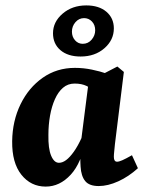

<svg xmlns="http://www.w3.org/2000/svg" viewBox="-20 -681 543 710"><path d="M149 9Q94 9 59 -35Q24 -79 25 -159Q26 -234 56 -295.5Q86 -357 138 -393.5Q190 -430 257 -430Q289 -430 320 -423.5Q351 -417 374 -409L338 -340Q319 -354 300.5 -363Q282 -372 256 -372Q231 -372 213 -356.5Q195 -341 183 -314Q171 -287 165 -253Q159 -219 159 -182Q158 -132 169 -105.5Q180 -79 198 -79Q211 -79 224.5 -89Q238 -99 253 -120Q268 -141 282 -172L297 -165Q282 -79 241.5 -35Q201 9 149 9ZM345 7Q310 7 295 -11.5Q280 -30 278 -65Q277 -78 277 -100Q277 -122 277 -137L308 -380L414 -435L438 -415L405 -148Q404 -136 402.5 -122.5Q401 -109 401 -101Q401 -83 413 -83Q420 -83 432.5 -88.5Q445 -94 468 -107L490 -59Q456 -28 417.5 -10.5Q379 7 345 7ZM278 -472Q231 -472 203.5 -495.5Q176 -519 176 -558Q176 -600 211.5 -630.5Q247 -661 299 -661Q346 -661 373.5 -637.5Q401 -614 401 -576Q401 -533 366 -502.5Q331 -472 278 -472ZM286 -519Q306 -519 319 -534.5Q332 -550 332 -569Q332 -589 320 -601.5Q308 -614 291 -614Q272 -614 259 -599Q246 -584 246 -564Q246 -545 257.5 -532Q269 -519 286 -519Z"/></svg>

Font: Rasa
Style: Bold Italic
Weight: 700
Italic angle: -7.10001°
Designer: Anna Giedrys (Yrsa+Rasa design), David Brezina (Yrsa art-direction, Rasa art-direction, design)
Foundry: Rosetta Type Foundry
Version: Version 2.004